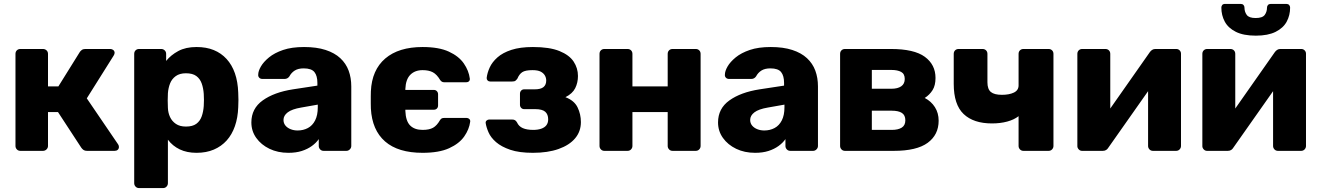

<svg xmlns="http://www.w3.org/2000/svg" viewBox="-20 -770 6736 980"><path d="M84 0Q73 0 66 -7.5Q59 -15 59 -25V-495Q59 -506 66 -513Q73 -520 84 -520H199Q210 -520 217.5 -513Q225 -506 225 -495V-329H278L387 -504Q390 -509 397 -514.5Q404 -520 415 -520H543Q552 -520 558.5 -514.5Q565 -509 565 -500Q565 -497 563.5 -493Q562 -489 560 -486L423 -268L583 -33Q587 -27 587 -20Q587 -11 581 -5.5Q575 0 565 0H424Q413 0 406.5 -4.5Q400 -9 395 -16L276 -198H225V-25Q225 -15 217.5 -7.5Q210 0 199 0Z M690 190Q679 190 672 182.5Q665 175 665 165V-495Q665 -506 672 -513Q679 -520 690 -520H803Q813 -520 820.5 -513Q828 -506 828 -495V-459Q852 -489 890 -509.5Q928 -530 983 -530Q1033 -530 1071 -514.5Q1109 -499 1136.5 -469Q1164 -439 1179 -396Q1194 -353 1196 -297Q1197 -277 1197 -260Q1197 -243 1196 -223Q1194 -169 1179 -126Q1164 -83 1137 -53Q1110 -23 1071.5 -6.5Q1033 10 983 10Q934 10 897.5 -7.5Q861 -25 837 -57V165Q837 175 830 182.5Q823 190 812 190ZM929 -124Q963 -124 982 -138Q1001 -152 1009.5 -176Q1018 -200 1020 -229Q1022 -260 1020 -291Q1018 -320 1009.5 -344Q1001 -368 982 -382Q963 -396 929 -396Q897 -396 877 -381.5Q857 -367 848 -344Q839 -321 837 -294Q836 -275 836 -257Q836 -239 837 -219Q838 -194 848 -172.5Q858 -151 878 -137.5Q898 -124 929 -124Z M1452 10Q1398 10 1355.5 -10.5Q1313 -31 1288 -66Q1263 -101 1263 -145Q1263 -216 1321 -257.5Q1379 -299 1475 -314L1600 -333V-347Q1600 -383 1585 -402Q1570 -421 1530 -421Q1502 -421 1484.5 -410Q1467 -399 1457 -380Q1448 -367 1432 -367H1320Q1309 -367 1303 -373.5Q1297 -380 1298 -389Q1298 -407 1311.5 -430.5Q1325 -454 1353 -477Q1381 -500 1425 -515Q1469 -530 1532 -530Q1596 -530 1642 -515Q1688 -500 1717 -473Q1746 -446 1759.5 -409.5Q1773 -373 1773 -329V-25Q1773 -15 1765.5 -7.5Q1758 0 1748 0H1632Q1621 0 1614 -7.5Q1607 -15 1607 -25V-60Q1594 -41 1572 -25Q1550 -9 1520.5 0.5Q1491 10 1452 10ZM1499 -104Q1528 -104 1551.5 -116.5Q1575 -129 1588.5 -155.5Q1602 -182 1602 -222V-236L1517 -221Q1470 -213 1448.5 -196.5Q1427 -180 1427 -158Q1427 -141 1437 -129Q1447 -117 1463.5 -110.5Q1480 -104 1499 -104Z M2137 10Q2012 10 1945.5 -48Q1879 -106 1873 -216Q1873 -223 1872.5 -241.5Q1872 -260 1872.5 -279Q1873 -298 1873 -304Q1878 -413 1946.5 -471.5Q2015 -530 2137 -530Q2220 -530 2271 -506.5Q2322 -483 2347.5 -446Q2373 -409 2378 -369Q2379 -360 2373.5 -355Q2368 -350 2359 -350H2249Q2240 -350 2235.5 -353Q2231 -356 2227 -361Q2210 -390 2189.5 -401Q2169 -412 2137 -412Q2098 -412 2074.5 -388.5Q2051 -365 2049 -316V-311H2195Q2204 -311 2210 -304.5Q2216 -298 2216 -289V-232Q2216 -222 2210 -216Q2204 -210 2195 -210H2049V-204Q2051 -152 2073.5 -129.5Q2096 -107 2137 -107Q2171 -107 2190.5 -118Q2210 -129 2226 -157Q2230 -163 2234.5 -165.5Q2239 -168 2247 -168H2362Q2370 -168 2375.5 -162.5Q2381 -157 2380 -149Q2375 -110 2349.5 -73.5Q2324 -37 2272.5 -13.5Q2221 10 2137 10Z M2700 10Q2630 10 2584.5 -5.5Q2539 -21 2512 -44.5Q2485 -68 2473.5 -94.5Q2462 -121 2459 -142Q2458 -150 2464 -155Q2470 -160 2477 -160H2593Q2604 -160 2609.5 -156Q2615 -152 2619 -145Q2628 -125 2648.5 -116Q2669 -107 2702 -107Q2725 -107 2742.5 -113Q2760 -119 2769 -131Q2778 -143 2778 -161Q2778 -186 2763 -199.5Q2748 -213 2711 -213H2655Q2646 -213 2640 -219.5Q2634 -226 2634 -235V-292Q2634 -301 2640 -307.5Q2646 -314 2655 -314H2709Q2740 -314 2754 -325.5Q2768 -337 2768 -359Q2768 -373 2761 -385Q2754 -397 2739.5 -404.5Q2725 -412 2698 -412Q2661 -412 2645.5 -401.5Q2630 -391 2621 -369Q2616 -362 2611 -358Q2606 -354 2594 -354H2482Q2474 -354 2469 -359Q2464 -364 2464 -372Q2467 -398 2479.5 -425.5Q2492 -453 2519 -477Q2546 -501 2590.5 -515.5Q2635 -530 2700 -530Q2785 -530 2835.5 -509.5Q2886 -489 2908 -455.5Q2930 -422 2930 -382Q2930 -348 2916 -320Q2902 -292 2866 -274Q2911 -257 2928 -222Q2945 -187 2945 -147Q2945 -99 2915.5 -64Q2886 -29 2831 -9.5Q2776 10 2700 10Z M3065 0Q3054 0 3047 -7.5Q3040 -15 3040 -25V-495Q3040 -506 3047 -513Q3054 -520 3065 -520H3183Q3194 -520 3201 -513Q3208 -506 3208 -495V-329H3388V-495Q3388 -506 3395 -513Q3402 -520 3413 -520H3531Q3542 -520 3549 -513Q3556 -506 3556 -495V-25Q3556 -15 3549 -7.5Q3542 0 3531 0H3413Q3402 0 3395 -7.5Q3388 -15 3388 -25V-198H3208V-25Q3208 -15 3201 -7.5Q3194 0 3183 0Z M3834 10Q3780 10 3737.5 -10.5Q3695 -31 3670 -66Q3645 -101 3645 -145Q3645 -216 3703 -257.5Q3761 -299 3857 -314L3982 -333V-347Q3982 -383 3967 -402Q3952 -421 3912 -421Q3884 -421 3866.5 -410Q3849 -399 3839 -380Q3830 -367 3814 -367H3702Q3691 -367 3685 -373.5Q3679 -380 3680 -389Q3680 -407 3693.5 -430.5Q3707 -454 3735 -477Q3763 -500 3807 -515Q3851 -530 3914 -530Q3978 -530 4024 -515Q4070 -500 4099 -473Q4128 -446 4141.5 -409.5Q4155 -373 4155 -329V-25Q4155 -15 4147.5 -7.5Q4140 0 4130 0H4014Q4003 0 3996 -7.5Q3989 -15 3989 -25V-60Q3976 -41 3954 -25Q3932 -9 3902.5 0.5Q3873 10 3834 10ZM3881 -104Q3910 -104 3933.5 -116.5Q3957 -129 3970.5 -155.5Q3984 -182 3984 -222V-236L3899 -221Q3852 -213 3830.5 -196.5Q3809 -180 3809 -158Q3809 -141 3819 -129Q3829 -117 3845.5 -110.5Q3862 -104 3881 -104Z M4293 0Q4282 0 4275 -7.5Q4268 -15 4268 -25V-495Q4268 -506 4275 -513Q4282 -520 4293 -520H4527Q4646 -520 4700.5 -480Q4755 -440 4755 -372Q4755 -334 4740 -310Q4725 -286 4700 -270Q4733 -253 4752 -223Q4771 -193 4771 -154Q4771 -82 4715 -41Q4659 0 4542 0ZM4430 -107H4532Q4564 -107 4582.5 -118.5Q4601 -130 4601 -156Q4601 -182 4583.5 -193.5Q4566 -205 4532 -205H4430ZM4430 -317H4530Q4562 -317 4580 -329.5Q4598 -342 4598 -367Q4598 -393 4579.5 -403Q4561 -413 4530 -413H4430Z M5204 0Q5193 0 5186 -7.5Q5179 -15 5179 -25V-177Q5156 -159 5121 -149.5Q5086 -140 5043 -140Q4949 -140 4898.5 -188Q4848 -236 4848 -342V-495Q4848 -506 4855 -513Q4862 -520 4873 -520H4995Q5006 -520 5013 -513Q5020 -506 5020 -495V-350Q5020 -315 5037.5 -300.5Q5055 -286 5094 -286Q5131 -286 5155 -297.5Q5179 -309 5179 -334V-495Q5179 -506 5186 -513Q5193 -520 5204 -520H5332Q5343 -520 5350 -513Q5357 -506 5357 -495V-25Q5357 -15 5350 -7.5Q5343 0 5332 0Z M5503 0Q5493 0 5486 -7.5Q5479 -15 5479 -24V-495Q5479 -506 5486 -513Q5493 -520 5504 -520H5622Q5633 -520 5640 -513Q5647 -506 5647 -495V-130L5602 -152L5849 -504Q5854 -511 5861 -515.5Q5868 -520 5877 -520H5984Q5994 -520 6001 -513Q6008 -506 6008 -496V-25Q6008 -15 6001 -7.5Q5994 0 5983 0H5865Q5854 0 5847 -7.5Q5840 -15 5840 -25V-379L5886 -370L5637 -16Q5633 -9 5626 -4.5Q5619 0 5609 0Z M6141 0Q6131 0 6124 -7.5Q6117 -15 6117 -24V-495Q6117 -506 6124 -513Q6131 -520 6142 -520H6260Q6271 -520 6278 -513Q6285 -506 6285 -495V-130L6240 -152L6487 -504Q6492 -511 6499 -515.5Q6506 -520 6515 -520H6622Q6632 -520 6639 -513Q6646 -506 6646 -496V-25Q6646 -15 6639 -7.5Q6632 0 6621 0H6503Q6492 0 6485 -7.5Q6478 -15 6478 -25V-379L6524 -370L6275 -16Q6271 -9 6264 -4.5Q6257 0 6247 0ZM6390 -588Q6327 -588 6288 -607.5Q6249 -627 6231.5 -659.5Q6214 -692 6214 -731Q6214 -739 6218.5 -744.5Q6223 -750 6233 -750H6313Q6322 -750 6327 -744.5Q6332 -739 6332 -731Q6332 -710 6343.5 -694Q6355 -678 6389 -678Q6424 -678 6435.5 -694Q6447 -710 6447 -731Q6447 -739 6452 -744.5Q6457 -750 6466 -750H6546Q6555 -750 6560 -744.5Q6565 -739 6565 -731Q6565 -692 6547.5 -659.5Q6530 -627 6491 -607.5Q6452 -588 6390 -588Z"/></svg>

Font: Rubik
Style: Bold
Weight: 700
Designer: Hubert and Fischer
Foundry: Hubert and Fischer
Version: Version 2.300;gftools[0.9.30]